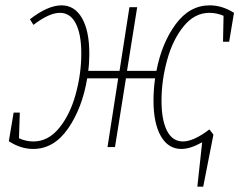

<svg xmlns="http://www.w3.org/2000/svg" viewBox="-20 -550 909 718"><path d="M855 -502 837 -394H814L816 -491Q790 -502 763 -502Q708 -502 667 -452Q626 -402 605 -325.5Q584 -249 584 -173Q584 -101 604.5 -61Q625 -21 664 -21Q704 -21 763 -66L778 -47Q776 -45 776 -45L778 -46L740 148H718L736 -18Q692 7 658 7Q609 7 581.5 -41Q554 -89 554 -174Q554 -215 560 -257H451L410 0H382L422 -257H306Q288 -147 235 -70Q182 7 104 7Q57 7 13 -22L31 -129H54L51 -33Q77 -21 105 -21Q160 -21 201 -71Q242 -121 263 -197.5Q284 -274 284 -350Q284 -422 263.5 -462Q243 -502 204 -502Q164 -502 105 -457L92 -478Q159 -530 210 -530Q259 -530 286.5 -482.5Q314 -435 314 -349Q314 -314 310 -285H427L464 -523H493L455 -285H565Q585 -389 637 -459.5Q689 -530 764 -530Q811 -530 855 -502Z"/></svg>

Font: Bitter Pro ExtraLight
Style: Italic
Weight: 275
Italic angle: -9°
Designer: Sol Matas, and Bitter project Authors
Foundry: Sol Matas
Version: Version 1.010